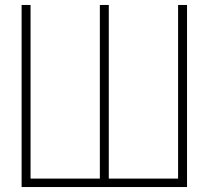

<svg xmlns="http://www.w3.org/2000/svg" viewBox="-20 -753 840 773"><path d="M103 -34H382V-733H418V-34H697V-733H733V0H67V-733H103Z"/></svg>

Font: Kreadon
Style: Regular
Weight: 400
Designer: kohakuno
Foundry: StudioGnu
Version: Version 1.000;Glyphs 3.1.2 (3151)